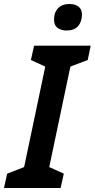

<svg xmlns="http://www.w3.org/2000/svg" viewBox="-46 -943 475 963"><path d="M-26 0 -10 -72 75 -105 181 -609 109 -642 125 -714H409L394 -642L307 -609L201 -105L274 -72L258 0ZM288 -790Q261 -790 243 -803Q225 -816 225 -845Q225 -881 245.5 -902Q266 -923 303 -923Q320 -923 334 -917.5Q348 -912 356.5 -900.5Q365 -889 365 -870Q365 -834 345.5 -812Q326 -790 288 -790Z"/></svg>

Font: Noto Sans Display SemiBold
Style: Italic
Weight: 600
Italic angle: -12°
Designer: Monotype Design Team
Foundry: Monotype Imaging Inc.
Version: Version 2.003